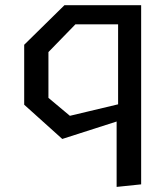

<svg xmlns="http://www.w3.org/2000/svg" viewBox="-20 -534 660 754"><path d="M438 -74.7 443.8 -94.7V-513.7H534.3V190L438 200ZM482.3 -438.5H276.2L170.2 -329.5V-149.7L254.5 -79.2L482.3 -133.5V-71L224.5 11.7L75 -122.8V-358.2L233.2 -513.7H482.3Z"/></svg>

Font: Monaspace Krypton Var
Style: Regular
Weight: 400
Designer: Riley Cran and the Lettermatic Team
Version: Version 1.101 (Monaspace Krypton Var)